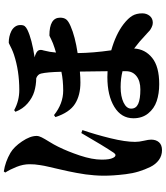

<svg xmlns="http://www.w3.org/2000/svg" viewBox="51 -886 897 1040"><g transform="rotate(-90 500.0 -365.5)"><path d="M299.8 -374 315.9 -368.2Q291.5 -296.9 271.7 -216.1Q252 -135.3 252 -83Q252 -61 258.1 -35.4Q264.2 -9.8 264.2 3.9Q264.2 30.8 249.8 46.9Q235.4 63 207 63Q177.2 63 153.8 45.9Q130.4 28.8 116 -0.7Q101.6 -30.3 91.6 -63Q81.5 -95.7 76.9 -134Q72.3 -172.4 70.6 -200Q68.8 -227.5 68.8 -252.9Q68.8 -277.3 71 -304.2Q73.2 -331.1 75.9 -351.1Q78.6 -371.1 84 -400.1Q89.4 -429.2 92.3 -442.1Q95.2 -455.1 101.8 -484.6Q108.4 -514.2 109.9 -520Q111.3 -526.4 116.2 -546.9Q121.1 -567.4 122.3 -574.7Q123.5 -582 126.2 -597.7Q128.9 -613.3 129.9 -626.5Q130.9 -639.6 130.9 -654.8Q130.9 -689 116.7 -724.6Q102.5 -760.3 85.9 -786.1L91.8 -793.9Q144 -786.1 192.9 -757.8Q225.1 -738.8 254.6 -695.1Q284.2 -651.4 284.2 -616.2Q284.2 -604 276.4 -588.6Q268.6 -573.2 252.7 -547.6Q236.8 -522 226.1 -500Q200.7 -449.2 178.2 -382.1Q155.8 -314.9 155.8 -263.2Q155.8 -220.7 165 -203.1Q171.4 -189 180.2 -189Q186.5 -189 192.9 -198.2Q229 -251.5 299.8 -374ZM415 -731 423.8 -737.8Q474.1 -710 533.2 -710Q636.7 -710 724.1 -738.8Q740.2 -744.1 755.4 -751.2Q770.5 -758.3 778.8 -762.7Q787.1 -767.1 790 -767.1Q806.2 -767.1 821.8 -763.7Q837.4 -760.3 851.8 -753.2Q866.2 -746.1 875.2 -733.9Q884.3 -721.7 884.8 -706.1Q885.3 -689 879.2 -680.9Q873 -672.9 858.9 -666Q809.6 -642.1 710 -627Q721.2 -624.5 731.9 -619.1Q746.1 -612.3 749 -602.1Q752 -591.8 747.1 -578.1Q738.3 -544.4 735.8 -511.2Q760.3 -518.1 786.1 -527.8Q795.9 -531.7 805.9 -536.6Q815.9 -541.5 821.5 -544.2Q827.1 -546.9 828.1 -546.9Q924.8 -546.9 924.8 -488.8Q924.8 -468.3 915.5 -456.1Q906.2 -443.8 878.9 -432.1Q823.2 -407.7 732.9 -394Q733.9 -310.5 748 -211.9Q835.4 -187 890.1 -145Q921.9 -120.1 935.1 -97.7Q948.2 -75.2 948.2 -43.9Q948.2 -20.5 934.6 -3.7Q920.9 13.2 897 13.2Q885.3 13.2 873 7.1Q860.8 1 855.7 -3.2Q850.6 -7.3 836.9 -20.5Q835.9 -21 835.4 -21.5Q835 -22 834.2 -22.7Q833.5 -23.4 833 -23.9Q796.4 -59.1 757.8 -87.9Q754.4 -28.3 707 9.8Q659.7 47.9 564.9 47.9Q513.2 47.9 472.7 34.2Q432.1 20.5 406 -12Q379.9 -44.4 379.9 -91.8Q379.9 -157.7 441.7 -195.3Q503.4 -232.9 603 -232.9Q623.5 -232.9 634.8 -231.9Q632.8 -357.9 632.8 -381.8Q601.1 -378.9 573.2 -378.9Q504.4 -378.9 458 -408.2Q411.6 -437.5 386.2 -514.2L397 -522Q459 -472.2 529.8 -472.2Q585.4 -472.2 631.8 -481.9Q629.9 -559.6 622.1 -591.8Q618.2 -609.9 597.2 -618.2Q558.6 -618.7 524.9 -628.7Q491.2 -638.7 460.7 -664.8Q430.2 -690.9 415 -731ZM634.8 -131.8V-150.9Q594.7 -161.1 548.8 -161.1Q498.5 -161.1 465.3 -145.3Q432.1 -129.4 432.1 -104Q432.1 -77.6 458 -65.9Q483.9 -54.2 536.1 -54.2Q581.5 -54.2 608.2 -75.2Q634.8 -96.2 634.8 -131.8Z"/></g></svg>

Font: Noto Serif JP Black
Style: Regular
Weight: 900
Designer: Ryoko NISHIZUKA  (kana & ideographs); Frank Grießhammer (Latin, Greek & Cyrillic); Wenlong ZHANG  (bopomofo); Sandoll Co
Foundry: Adobe Systems Incorporated
Version: Version 1.001;PS 1.001;hotconv 16.6.54;makeotf.lib2.5.65590